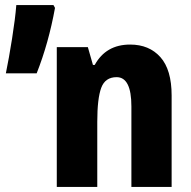

<svg xmlns="http://www.w3.org/2000/svg" viewBox="-20 -734 750 754"><path d="M491 -559Q396 -559 352 -479H345L325 -549H203V0H362V-256Q362 -347 377.5 -389Q393 -431 438 -431Q496 -431 496 -316V0H654V-359Q654 -460 610 -509.5Q566 -559 491 -559ZM190 -714H44Q40 -662 27.5 -583Q15 -504 3 -446H124Q171 -565 196 -703Z"/></svg>

Font: Noto Sans Display SemiCondensed Extra
Style: Regular
Weight: 800
Width: 4
Designer: Monotype Design Team
Foundry: Monotype Imaging Inc.
Version: Version 1.900